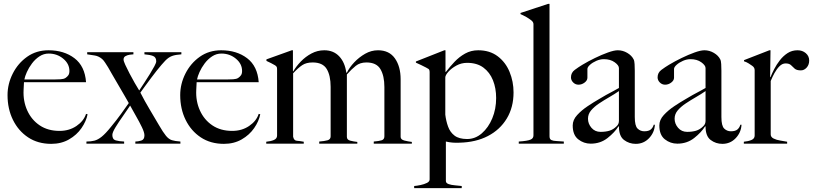

<svg xmlns="http://www.w3.org/2000/svg" viewBox="-20 -743 4205 993"><path d="M245 1Q176 1 125.5 -32.5Q75 -66 47 -123Q19 -180 19 -251Q19 -309 46 -362.5Q73 -416 120.5 -449.5Q168 -483 231 -483Q311 -483 365 -442Q419 -401 425 -318H104L102 -278Q99 -220 121 -171.5Q143 -123 185.5 -94.5Q228 -66 288 -66Q338 -66 375.5 -91.5Q413 -117 425 -154L433 -152Q426 -116 401.5 -80.5Q377 -45 337 -22Q297 1 245 1ZM106 -332H261Q276 -332 293 -333Q310 -334 319 -340Q328 -346 333.5 -354Q339 -362 339 -376Q339 -413 307 -439.5Q275 -466 232 -466Q206 -466 184 -451.5Q162 -437 145.5 -415Q129 -393 119 -370.5Q109 -348 106 -332Z M427 0V-11Q450 -11 468 -15.5Q486 -20 506 -36Q526 -52 554 -87Q583 -122 606.5 -154.5Q630 -187 646 -210Q641 -219 626 -245Q611 -271 592.5 -302.5Q574 -334 559 -360Q544 -386 539 -395Q532 -406 524 -418.5Q516 -431 508 -438Q490 -453 470 -456Q450 -459 431 -462V-473H670V-462Q663 -462 650.5 -460Q638 -458 628.5 -452.5Q619 -447 619 -435Q619 -427 628 -407.5Q637 -388 650 -363Q663 -338 676.5 -314.5Q690 -291 700 -275Q711 -292 726 -314.5Q741 -337 755 -360Q769 -383 778.5 -400.5Q788 -418 788 -426Q788 -447 771.5 -453.5Q755 -460 727 -462V-473H918V-462Q888 -460 870 -453.5Q852 -447 835 -429.5Q818 -412 790 -377Q779 -363 762 -340.5Q745 -318 729.5 -296.5Q714 -275 706 -264Q729 -219 753 -179Q777 -139 802 -96Q824 -58 838.5 -40.5Q853 -23 869 -18Q885 -13 913 -11V0H680V-11Q694 -11 710.5 -16Q727 -21 727 -43Q727 -58 714 -85Q701 -112 683.5 -142.5Q666 -173 653 -197Q638 -174 616 -143Q594 -112 577.5 -85Q561 -58 561 -45Q561 -22 578.5 -17Q596 -12 622 -11V0Z M1138 1Q1069 1 1018.5 -32.5Q968 -66 940 -123Q912 -180 912 -251Q912 -309 939 -362.5Q966 -416 1013.5 -449.5Q1061 -483 1124 -483Q1204 -483 1258 -442Q1312 -401 1318 -318H997L995 -278Q992 -220 1014 -171.5Q1036 -123 1078.5 -94.5Q1121 -66 1181 -66Q1231 -66 1268.5 -91.5Q1306 -117 1318 -154L1326 -152Q1319 -116 1294.5 -80.5Q1270 -45 1230 -22Q1190 1 1138 1ZM999 -332H1154Q1169 -332 1186 -333Q1203 -334 1212 -340Q1221 -346 1226.5 -354Q1232 -362 1232 -376Q1232 -413 1200 -439.5Q1168 -466 1125 -466Q1099 -466 1077 -451.5Q1055 -437 1038.5 -415Q1022 -393 1012 -370.5Q1002 -348 999 -332Z M1357 0V-10Q1380 -12 1396.5 -19Q1413 -26 1413 -42V-384Q1413 -392 1411.5 -396Q1410 -400 1403 -405Q1394 -410 1382 -416.5Q1370 -423 1358 -428V-436L1489 -483H1495V-375L1497 -374Q1511 -399 1535.5 -424.5Q1560 -450 1591 -466.5Q1622 -483 1657 -483Q1705 -483 1734.5 -451.5Q1764 -420 1771 -367H1774Q1787 -394 1812 -420.5Q1837 -447 1868.5 -465Q1900 -483 1935 -483Q1993 -483 2022.5 -441Q2052 -399 2052 -333V-35Q2052 -21 2072 -16Q2092 -11 2110 -9V0H1913V-11Q1940 -13 1954 -17.5Q1968 -22 1968 -38V-293Q1968 -351 1947.5 -385.5Q1927 -420 1875 -420Q1842 -420 1820 -402.5Q1798 -385 1774 -358V-35Q1774 -20 1791.5 -15.5Q1809 -11 1828 -9V0H1631V-11Q1658 -13 1674 -17.5Q1690 -22 1690 -38V-294Q1690 -353 1669.5 -386.5Q1649 -420 1597 -420Q1564 -420 1543 -406Q1522 -392 1496 -364V-36Q1500 -16 1515 -15Q1530 -14 1551 -10V0Z M2122 230V219Q2136 218 2155 214Q2174 210 2188 203Q2202 196 2202 185V-369Q2202 -383 2196 -386.5Q2190 -390 2183 -394Q2173 -399 2158 -406.5Q2143 -414 2131 -419V-425L2278 -483H2284V-371H2286Q2306 -397 2330.5 -423Q2355 -449 2385.5 -466Q2416 -483 2453 -483Q2513 -483 2554 -452Q2595 -421 2615.5 -371Q2636 -321 2636 -265Q2636 -188 2601 -130Q2566 -72 2503.5 -39.5Q2441 -7 2356 -5Q2319 -3 2286 -11V193Q2286 204 2300 209Q2314 214 2333.5 215.5Q2353 217 2368 219V230ZM2396 -24Q2438 -24 2472 -53.5Q2506 -83 2526 -131Q2546 -179 2546 -236Q2546 -287 2529.5 -328Q2513 -369 2480 -393.5Q2447 -418 2396 -418Q2366 -418 2340.5 -404Q2315 -390 2299 -372Q2283 -354 2283 -342V-150Q2287 -117 2297.5 -88Q2308 -59 2331 -41.5Q2354 -24 2396 -24Z M2663 0V-11Q2709 -14 2724 -21Q2739 -27 2739 -43V-618Q2739 -629 2727.5 -638Q2716 -647 2702 -655Q2684 -665 2672 -670V-676L2815 -723H2822V-38Q2822 -23 2832 -18.5Q2842 -14 2859 -13.5Q2876 -13 2896 -11V0Z M3268 1Q3234 1 3207.5 -19Q3181 -39 3181 -89L3179 -90Q3159 -58 3122 -29Q3085 0 3035 0Q2999 0 2970.5 -22.5Q2942 -45 2942 -94Q2942 -123 2965 -148Q2988 -173 3019.5 -194Q3051 -215 3079 -231Q3093 -240 3114 -251.5Q3135 -263 3154 -273Q3173 -283 3181 -288V-391Q3181 -405 3159 -421Q3137 -437 3103 -437Q3084 -437 3064.5 -428.5Q3045 -420 3031.5 -408Q3018 -396 3018 -386V-341Q3018 -327 3003.5 -316Q2989 -305 2972 -305Q2956 -305 2944.5 -316.5Q2933 -328 2933 -343Q2933 -367 2952.5 -381.5Q2972 -396 2992 -408Q3022 -426 3057 -443Q3092 -460 3124 -471.5Q3156 -483 3175 -483Q3201 -483 3224 -469.5Q3247 -456 3257 -436Q3261 -429 3262 -411.5Q3263 -394 3263 -377V-138Q3263 -92 3277.5 -78Q3292 -64 3312 -64Q3335 -64 3346 -73.5Q3357 -83 3361 -98H3367Q3365 -58 3337 -28.5Q3309 1 3268 1ZM3086 -61Q3112 -61 3132 -67Q3152 -73 3169 -90Q3181 -101 3181 -118V-272Q3158 -256 3131 -240.5Q3104 -225 3078.5 -208Q3053 -191 3037 -172Q3021 -153 3021 -129Q3021 -103 3039 -82Q3057 -61 3086 -61Z M3716 1Q3682 1 3655.5 -19Q3629 -39 3629 -89L3627 -90Q3607 -58 3570 -29Q3533 0 3483 0Q3447 0 3418.5 -22.5Q3390 -45 3390 -94Q3390 -123 3413 -148Q3436 -173 3467.5 -194Q3499 -215 3527 -231Q3541 -240 3562 -251.5Q3583 -263 3602 -273Q3621 -283 3629 -288V-391Q3629 -405 3607 -421Q3585 -437 3551 -437Q3532 -437 3512.5 -428.5Q3493 -420 3479.5 -408Q3466 -396 3466 -386V-341Q3466 -327 3451.5 -316Q3437 -305 3420 -305Q3404 -305 3392.5 -316.5Q3381 -328 3381 -343Q3381 -367 3400.5 -381.5Q3420 -396 3440 -408Q3470 -426 3505 -443Q3540 -460 3572 -471.5Q3604 -483 3623 -483Q3649 -483 3672 -469.5Q3695 -456 3705 -436Q3709 -429 3710 -411.5Q3711 -394 3711 -377V-138Q3711 -92 3725.5 -78Q3740 -64 3760 -64Q3783 -64 3794 -73.5Q3805 -83 3809 -98H3815Q3813 -58 3785 -28.5Q3757 1 3716 1ZM3534 -61Q3560 -61 3580 -67Q3600 -73 3617 -90Q3629 -101 3629 -118V-272Q3606 -256 3579 -240.5Q3552 -225 3526.5 -208Q3501 -191 3485 -172Q3469 -153 3469 -129Q3469 -103 3487 -82Q3505 -61 3534 -61Z M3827 0V-10Q3850 -12 3866.5 -19Q3883 -26 3883 -42V-380Q3883 -394 3870.5 -402.5Q3858 -411 3852 -415Q3846 -419 3840 -421.5Q3834 -424 3828 -426V-432L3959 -483H3965L3963 -344H3965Q3972 -362 3984 -385.5Q3996 -409 4013.5 -431.5Q4031 -454 4053.5 -468.5Q4076 -483 4105 -483Q4130 -483 4147.5 -468Q4165 -453 4165 -430Q4165 -408 4152 -393.5Q4139 -379 4122 -379Q4100 -379 4090 -388Q4080 -397 4071 -406Q4062 -415 4043 -415Q4026 -415 4011.5 -400.5Q3997 -386 3985.5 -365Q3974 -344 3966 -324V-48Q3966 -34 3981 -26.5Q3996 -19 4016 -16Q4036 -13 4051 -10V0Z"/></svg>

Font: Mulat Addis
Style: Regular
Weight: 400
Designer: Fasil fikreab
Version: Version 1.001; ttfautohint (v1.8.3)